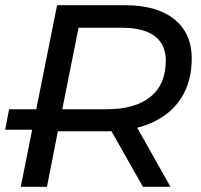

<svg xmlns="http://www.w3.org/2000/svg" viewBox="-28 -720 775 740"><path d="M52 0 192 -700H453Q576 -700 643.5 -646Q711 -592 711 -495Q711 -407 671.5 -344Q632 -281 558 -247.5Q484 -214 382 -214H153L204 -260L153 0ZM523 0 379 -254H486L629 0ZM202 -249 168 -299H385Q492 -299 551.5 -346.5Q611 -394 611 -486Q611 -549 568 -581Q525 -613 444 -613H234L285 -664ZM-8 -220 7 -299H332L318 -220Z"/></svg>

Font: Montserrat Thin Medium
Style: Italic
Weight: 500
Italic angle: -11.3°
Version: Version 9.000